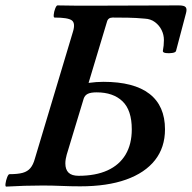

<svg xmlns="http://www.w3.org/2000/svg" viewBox="-31 -687 711 711"><path d="M-8 4Q-12 4 -10.5 -7.5Q-9 -19 -4.5 -30.5Q0 -42 4 -42Q35 -42 53 -47Q71 -52 81.5 -64.5Q92 -77 98 -99L239 -569Q249 -601 235 -611.5Q221 -622 171 -622Q167 -622 168 -633Q169 -644 173.5 -655.5Q178 -667 182 -667Q217 -666 253 -666Q289 -666 324 -666Q403 -666 479 -666.5Q555 -667 631 -667Q651 -667 656.5 -660.5Q662 -654 658 -639L621 -499Q620 -493 607.5 -491Q595 -489 583.5 -490.5Q572 -492 572 -498Q574 -508 575 -518.5Q576 -529 576 -539Q576 -558 567.5 -575.5Q559 -593 543 -605Q527 -617 505 -618Q473 -621 443 -621.5Q413 -622 386 -622Q369 -622 365 -606L297 -380Q311 -382 325 -383Q339 -384 352 -384Q465 -384 522.5 -339.5Q580 -295 580 -208Q580 -141 543 -94Q506 -47 436 -22Q366 3 266 3Q232 3 197 1.5Q162 0 127 0Q93 0 59.5 1Q26 2 -8 4ZM260 -36Q323 -36 367 -56Q411 -76 434 -114.5Q457 -153 457 -208Q457 -279 422.5 -312Q388 -345 327 -345Q305 -345 294 -339.5Q283 -334 279 -322L216 -114Q214 -107 212.5 -98.5Q211 -90 211 -82Q211 -59 223 -47.5Q235 -36 260 -36Z"/></svg>

Font: Junicode VF
Style: Italic
Weight: 400
Italic angle: -11°
Designer: Peter S. Baker
Version: Version 2.209